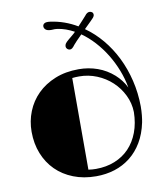

<svg xmlns="http://www.w3.org/2000/svg" viewBox="-89 -874 812 955"><g transform="rotate(-10 317.0 -396.5)"><path d="M41 -264.2Q41 -317.9 60.3 -366.2Q79.6 -414.6 116.2 -450.9Q152.8 -487.3 205.6 -508.8Q258.3 -530.3 325.2 -530.3Q375 -530.3 420.2 -514.2Q465.3 -498 501.5 -465.8Q517.1 -451.7 530 -435.1Q543 -418.5 553.2 -397.5Q545.4 -442.9 528.3 -486.6Q511.2 -530.3 487.1 -569.6Q462.9 -608.9 432.9 -641.8Q402.8 -674.8 368.7 -698.7Q352.1 -682.1 341.3 -671.1Q330.6 -660.2 325.7 -653.8Q317.9 -643.1 312.3 -638.7Q306.6 -634.3 301.3 -634.3Q293 -634.3 287.1 -639.9Q281.2 -645.5 281.2 -653.8Q281.2 -660.6 285.4 -667.2Q289.6 -673.8 303.7 -685.5Q309.6 -690.9 319.6 -698.7Q329.6 -706.5 339.8 -716.8Q319.3 -728 298.3 -735.6Q277.3 -743.2 255.4 -746.1Q248.5 -747.1 243.9 -747.1Q239.3 -747.1 232.9 -746.6Q228.5 -746.6 224.1 -746.3Q219.7 -746.1 214.4 -747.1Q201.7 -749 195.6 -755.6Q189.5 -762.2 189.5 -770.5Q189.5 -779.8 198.2 -785.2Q207 -790.5 227.5 -787.6Q263.2 -782.7 296.9 -770.8Q330.6 -758.8 361.8 -740.2Q377.4 -757.3 388.4 -769Q399.4 -780.8 403.3 -785.6Q410.2 -794.9 416 -798.3Q421.9 -801.8 427.2 -801.8Q434.6 -801.8 440.2 -797.9Q445.8 -793.9 446.3 -785.6Q446.3 -777.3 440.2 -770.3Q434.1 -763.2 426.8 -756.3L391.1 -721.2Q437 -689 474.9 -643.8Q512.7 -598.6 539.8 -543.7Q566.9 -488.8 582 -425.8Q597.2 -362.8 597.7 -294.9Q597.7 -272.5 595.5 -250.5Q593.3 -228.5 590.3 -214.4Q578.6 -158.2 553.5 -116.2Q528.3 -74.2 492.9 -46.4Q457.5 -18.6 413.6 -4.6Q369.6 9.3 319.8 9.3Q256.8 9.3 205.3 -11Q153.8 -31.2 117.4 -67.4Q81.1 -103.5 61 -153.8Q41 -204.1 41 -264.2ZM286.6 -29.8Q295.4 -28.3 305.4 -27.6Q315.4 -26.9 324.7 -26.9Q377 -26.9 419.9 -44.2Q462.9 -61.5 493.4 -93.5Q523.9 -125.5 541 -170.9Q558.1 -216.3 559.1 -272.5Q558.1 -317.9 538.3 -358.4Q518.6 -398.9 486.1 -429.2Q453.6 -459.5 410.9 -477.1Q368.2 -494.6 321.3 -494.6Q311.5 -494.6 303 -494.1Q294.4 -493.7 286.6 -492.7Z"/></g></svg>

Font: Limelight
Style: Regular
Weight: 400
Designer: Nicole Fally with help from Eben Sorkin
Foundry: Nicole Fally with help from Eben Sorkin
Version: Version 1.002